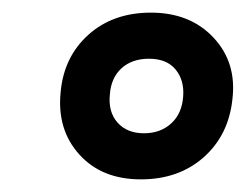

<svg xmlns="http://www.w3.org/2000/svg" viewBox="-20 -721 389 304"><path d="M219 -701Q281 -701 318 -661.5Q355 -622 348 -564Q342 -507 302.5 -472Q263 -437 203 -437Q141 -437 105.5 -476.5Q70 -516 76 -575Q81 -631 120 -666Q159 -701 219 -701ZM216 -628Q189 -628 172.5 -613Q156 -598 154 -572Q151 -544 166 -527Q181 -510 208 -510Q234 -510 251 -525.5Q268 -541 270 -568Q272 -594 258 -611Q244 -628 216 -628Z"/></svg>

Font: Exo 2.0
Style: Bold Italic
Weight: 700
Italic angle: -8°
Designer: Natanael Gama
Version: Version 1.001;PS 001.001;hotconv 1.0.70;makeotf.lib2.5.58329